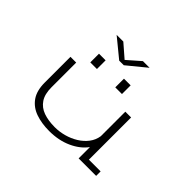

<svg xmlns="http://www.w3.org/2000/svg" viewBox="-177 -1154 1454 1454"><g transform="rotate(45 550.0 -427.0)"><path d="M486.5 11.5Q405 11.5 341 -11Q277 -33.5 240.2 -85.5Q203.5 -137.5 203.5 -225V-500H265V-235.5Q265 -162 293.8 -119Q322.5 -76 374.2 -57.5Q426 -39 496 -39Q545.5 -39 594.8 -52.5Q644 -66 686 -92Q728 -118 756 -154.8Q784 -191.5 791 -237.5V-500H853V-48H978.5V0H791V-121Q747.5 -61 667.8 -24.8Q588 11.5 486.5 11.5ZM339.5 -669.5H410.5V-576.5H339.5ZM607 -669.5H678.5V-576.5H607ZM333 -865H404.5L510 -773.5L614.5 -865H686L534 -740.5H485Z"/></g></svg>

Font: Trispace Expanded ExtraLight
Style: Regular
Weight: 200
Width: 7
Designer: Tyler Finck
Foundry: Etcetera Type Company
Version: Version 1.210; ttfautohint (v1.8.3)